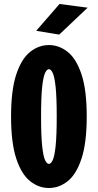

<svg xmlns="http://www.w3.org/2000/svg" viewBox="-20 -932 490 963"><path d="M225.5 11Q174 11 130.8 -23.5Q87.5 -58 61.5 -136.8Q35.5 -215.5 35.5 -348Q35.5 -480 61.5 -558.5Q87.5 -637 130.8 -671.5Q174 -706 225.5 -706Q276.5 -706 319.8 -671.5Q363 -637 389 -558.5Q415 -480 415 -348Q415 -215.5 389 -136.8Q363 -58 319.8 -23.5Q276.5 11 225.5 11ZM225.5 -110Q235.5 -110 244.5 -129Q253.5 -148 259 -199.5Q264.5 -251 264.5 -348Q264.5 -444.5 259 -495.8Q253.5 -547 244.5 -566Q235.5 -585 225.5 -585Q215 -585 206 -566Q197 -547 191.5 -495.8Q186 -444.5 186 -348Q186 -251 191.5 -199.5Q197 -148 206 -129Q215 -110 225.5 -110ZM277 -758.5 161.5 -777.5 278.5 -912 419.5 -893.5Z"/></svg>

Font: Trispace Condensed
Style: Bold
Weight: 700
Width: 3
Designer: Tyler Finck
Foundry: Etcetera Type Company
Version: Version 1.210; ttfautohint (v1.8.3)